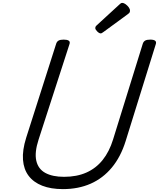

<svg xmlns="http://www.w3.org/2000/svg" viewBox="-20 -1289 1099 1328"><path d="M415 19Q332 19 272 -4.5Q212 -28 178 -73Q144 -118 139 -184Q134 -250 161 -336L369 -988Q374 -1002 385.5 -1008.5Q397 -1015 421 -1015Q444 -1015 455 -1008Q466 -1001 461 -985L247 -324Q218 -235 231 -177.5Q244 -120 293.5 -93Q343 -66 423 -66Q511 -66 577.5 -95.5Q644 -125 690 -182.5Q736 -240 762 -324L968 -988Q973 -1002 984.5 -1008.5Q996 -1015 1019 -1015Q1067 -1015 1058 -985L849 -313Q815 -204 753.5 -130Q692 -56 607 -18.5Q522 19 415 19ZM677 -1058Q666 -1058 652.5 -1071.5Q639 -1085 639 -1095Q639 -1099 640.5 -1103Q642 -1107 648 -1113L806 -1258Q811 -1263 815.5 -1266Q820 -1269 826 -1269Q836 -1269 848.5 -1260Q861 -1251 870 -1239Q879 -1227 879 -1216Q879 -1209 877 -1204Q875 -1199 864 -1191L696 -1068Q690 -1064 685.5 -1061Q681 -1058 677 -1058Z"/></svg>

Font: Playwrite US Trad
Style: Regular
Weight: 400
Designer: Veronika Burian, José Scaglione
Foundry: TypeTogether
Version: Version 1.002